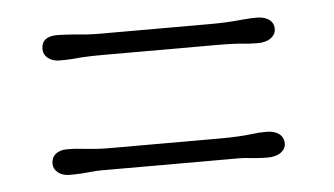

<svg xmlns="http://www.w3.org/2000/svg" viewBox="-31 -436 557 320"><g transform="rotate(-5 247.5 -276.0)"><path d="M74.2 -350.6Q62.5 -350.6 54.9 -356.7Q47.4 -362.8 47.4 -372.1Q47.4 -393.1 74.2 -393.1Q80.6 -393.1 87.9 -392.6Q95.2 -392.1 103 -391.6Q112.8 -390.6 122.8 -389.9Q132.8 -389.2 144 -389.2H329.6Q345.2 -389.2 358.4 -389.9Q371.6 -390.6 379.9 -391.6Q386.7 -392.1 393.1 -392.6Q399.4 -393.1 407.7 -393.1Q420.4 -393.1 428.2 -387.5Q436 -381.8 436 -372.1Q436 -362.8 428 -356.7Q419.9 -350.6 405.8 -350.6Q397.5 -350.6 390.1 -351.1Q382.8 -351.6 374.5 -352.5Q366.2 -353 356.9 -353.3Q347.7 -353.5 335.9 -353.5H147.9Q136.7 -353.5 127.7 -353.3Q118.7 -353 110.4 -352.5Q102.1 -351.6 93.3 -351.1Q84.5 -350.6 74.2 -350.6ZM74.2 -159.2Q62.5 -159.2 54.9 -165.3Q47.4 -171.4 47.4 -180.2Q47.4 -190.4 54.4 -196.3Q61.5 -202.1 74.2 -202.1Q80.6 -202.1 87.9 -201.7Q95.2 -201.2 103 -200.2Q112.8 -199.2 122.8 -198.5Q132.8 -197.8 144 -197.8H329.6Q345.2 -197.8 358.4 -198.5Q371.6 -199.2 379.9 -200.2Q386.7 -201.2 393.1 -201.7Q399.4 -202.1 407.7 -202.1Q420.4 -202.1 428.2 -196.3Q436 -190.4 436 -180.2Q436 -171.4 428 -165.3Q419.9 -159.2 405.8 -159.2Q397.5 -159.2 390.1 -159.7Q382.8 -160.2 374.5 -161.1Q366.2 -162.1 356.9 -162.1Q347.7 -162.1 335.9 -162.1H147.9Q136.7 -162.1 127.7 -162.1Q118.7 -162.1 110.4 -161.1Q102.1 -160.2 93.3 -159.7Q84.5 -159.2 74.2 -159.2Z"/></g></svg>

Font: Limelight
Style: Regular
Weight: 400
Designer: Nicole Fally with help from Eben Sorkin
Foundry: Nicole Fally with help from Eben Sorkin
Version: Version 1.002